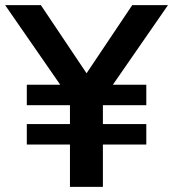

<svg xmlns="http://www.w3.org/2000/svg" viewBox="-39 -732 678 752"><path d="M403 -400H534V-320H364V-246H534V-166H364V0H235V-166H66V-246H235V-320H66V-400H197L-19 -712H121L300 -445L479 -712H619Z"/></svg>

Font: Muli
Style: Bold
Weight: 700
Designer: Vernon Adams
Foundry: Vernon Adams
Version: Version 2.001